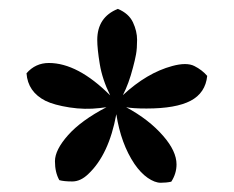

<svg xmlns="http://www.w3.org/2000/svg" viewBox="-20 -801 521 428"><path d="M176.8 -413.1Q159.7 -396.5 141.1 -396.5Q122.6 -396.5 112.3 -399.4Q102.5 -416.5 102.5 -441.7Q102.5 -466.8 131.8 -499.8Q161.1 -532.7 217.3 -562L202.1 -560.1Q169.4 -556.2 135 -561.5Q100.6 -566.9 81.5 -576.2Q42 -596.2 39.1 -637.7Q59.1 -660.6 88.9 -660.6Q153.3 -660.6 225.6 -588.4Q208 -624 202.4 -658.2Q196.8 -692.4 196.8 -711.9Q196.8 -762.7 242.7 -781.2Q267.1 -771 276.4 -751.2Q285.6 -731.4 285.6 -712.2Q285.6 -692.9 283.2 -679.7Q280.8 -666.5 276.4 -650.4Q267.1 -614.3 253.9 -588.9Q307.6 -638.7 363.8 -653.8Q396 -662.6 413.3 -653.8Q430.7 -645 441.9 -631.8Q438 -593.8 405 -576.4Q372.1 -559.1 306.6 -559.1Q275.9 -559.1 261.2 -562Q312 -534.7 343.8 -498Q373.5 -463.9 373.5 -434.6Q373.5 -414.1 361.8 -396Q351.1 -393.6 338.1 -393.6Q325.2 -393.6 309.3 -404.5Q293.5 -415.5 279.8 -435.5Q249.5 -480.5 239.3 -546.4Q222.7 -456.1 176.8 -413.1Z"/></svg>

Font: Rye
Style: Regular
Weight: 400
Designer: Nicole Fally
Foundry: Nicole Fally
Version: Version 1.001